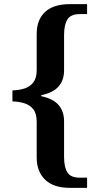

<svg xmlns="http://www.w3.org/2000/svg" viewBox="-20 -780 478 926"><path d="M317 126Q238 126 197.5 86.5Q157 47 157 -20V-192Q157 -232 141 -252.5Q125 -273 99 -281.5Q73 -290 40 -291V-344Q73 -345 99 -353.5Q125 -362 141 -383Q157 -404 157 -442V-616Q157 -685 197.5 -722.5Q238 -760 317 -760H400V-712H365Q321 -712 305 -686Q289 -660 289 -611V-440Q289 -394 263 -363.5Q237 -333 179 -321V-316Q237 -304 263 -273Q289 -242 289 -195V-23Q289 26 305 51.5Q321 77 365 77H400V126Z"/></svg>

Font: Noto Serif Kannada SemiBold
Style: Regular
Weight: 600
Version: Version 2.003